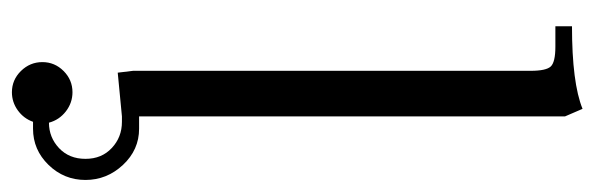

<svg xmlns="http://www.w3.org/2000/svg" viewBox="-346 -440 964 311"><g transform="rotate(90 135.5 -284.0)"><path d="M22 -702.1V-729Q113.8 -729 155.8 -746.1L168 -717.8V-27.8H188Q222.2 -27.8 246.6 -1.7Q271 24.4 271 59.1Q271 93.8 246.6 118.9Q222.2 144 188 144H176.8Q171.4 159.2 158.2 168.7Q145 178.2 128.9 178.2Q108.9 178.2 94.5 163.6Q80.1 148.9 80.1 128.9Q80.1 108.9 94.5 94.5Q108.9 80.1 128.9 80.1Q146 80.1 159.9 90.8Q173.8 101.6 178.2 118.2Q202.1 118.2 219.5 101.8Q236.8 85.4 236.8 59.1Q236.8 32.7 219.2 16.4Q201.7 0 176.8 0H168L97.2 6.8L94.2 -18.1V-662.1Q94.2 -687 87.2 -694.6Q80.1 -702.1 55.2 -702.1Z"/></g></svg>

Font: Dihjauti S
Style: Regular
Weight: 400
Designer: T. Christopher White
Version: Version 3.0.0